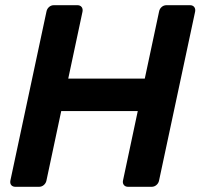

<svg xmlns="http://www.w3.org/2000/svg" viewBox="-20 -720 773 740"><path d="M40 0Q29 0 23.5 -6.5Q18 -13 20 -24L159 -675Q161 -686 169 -693Q177 -700 188 -700H278Q289 -700 294.5 -693Q300 -686 298 -675L243 -417H538L593 -675Q595 -686 603 -693Q611 -700 622 -700H712Q723 -700 728.5 -693Q734 -686 732 -675L593 -24Q591 -14 583 -7Q575 0 564 0H474Q463 0 457.5 -7Q452 -14 454 -24L511 -292H216L159 -24Q157 -14 149 -7Q141 0 130 0Z"/></svg>

Font: Rubik Light Medium
Style: Italic
Weight: 500
Italic angle: -12°
Version: Version 2.104